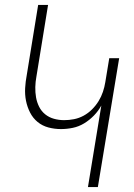

<svg xmlns="http://www.w3.org/2000/svg" viewBox="-20 -755 540 775"><path d="M335 0 389 -329Q377 -307 359 -288.5Q341 -270 319.5 -257Q298 -244 274 -239Q250 -234 226 -234Q200 -234 175.5 -240.5Q151 -247 132 -262.5Q113 -278 101.5 -300.5Q90 -323 85 -348Q80 -373 81.5 -399.5Q83 -426 88 -452L134 -735H174L127 -446Q123 -425 122.5 -403.5Q122 -382 125.5 -362Q129 -342 138 -324Q147 -306 162.5 -293.5Q178 -281 198 -275.5Q218 -270 239 -270Q259 -270 279 -274Q299 -278 317.5 -288Q336 -298 351.5 -313.5Q367 -329 378 -347Q389 -365 395.5 -384.5Q402 -404 405 -423L421 -520H461L375 0Z"/></svg>

Font: Iosevka Term Curly Extralight
Style: Italic
Weight: 200
Italic angle: -9°
Designer: Belleve Invis
Foundry: Belleve Invis
Version: Version 32.3.0